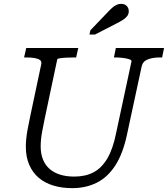

<svg xmlns="http://www.w3.org/2000/svg" viewBox="-20 -959 871 996"><path d="M212 -344Q205 -308 200 -283Q195 -258 193 -238Q191 -218 191 -199Q191 -161 203 -131.5Q215 -102 237.5 -82.5Q260 -63 292 -53Q324 -43 365 -43Q424 -43 466 -65.5Q508 -88 537 -137.5Q566 -187 582 -267L662 -640Q664 -647 651 -651.5Q638 -656 618 -658.5Q598 -661 580 -661H571L581 -710H831L821 -661H810Q773 -661 747 -651Q721 -641 715 -615L639 -262Q618 -162 578 -100.5Q538 -39 481.5 -11Q425 17 355 17Q301 17 256.5 3.5Q212 -10 180.5 -37Q149 -64 131.5 -104.5Q114 -145 114 -198Q114 -217 116 -238Q118 -259 123 -286.5Q128 -314 136 -352L194 -626Q197 -641 187 -648Q177 -655 159 -658Q141 -661 116 -661H105L116 -710H386L375 -661H366Q347 -661 326.5 -660Q306 -659 292 -657Q278 -655 277 -651ZM539 -896Q552 -910 563 -919.5Q574 -929 585 -934Q596 -939 608 -939Q627 -939 637.5 -928Q648 -917 648 -901Q648 -887 640.5 -876.5Q633 -866 618.5 -856.5Q604 -847 584 -837L473 -780H444L449 -802Z"/></svg>

Font: Roboto Serif 20pt Light
Style: Italic
Weight: 300
Italic angle: -10°
Version: Version 1.007